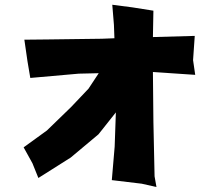

<svg xmlns="http://www.w3.org/2000/svg" viewBox="-20 -750 905 789"><path d="M441.4 -730.5 448.2 -647.5 450.2 -592.8 398.4 -590.8 177.7 -587.9 80.1 -586.9 92.8 -499 104.5 -429.7 303.7 -447.3 385.7 -449.2 343.8 -385.7 272.5 -310.5 172.9 -213.9 77.1 -144.5 113.3 -79.1 137.7 -18.6 270.5 -102.5 384.8 -198.2 456.1 -288.1V-287.1L451.2 -147.5L439.5 -9.8L562.5 4.9L623 18.6L615.2 -25.4L610.4 -249L608.4 -454.1L782.2 -442.4L773.4 -502.9L780.3 -602.5L608.4 -597.7L610.4 -706.1L524.4 -719.7Z"/></svg>

Font: MaokenAssortedSans-Lite
Style: Lite
Weight: 400
Version: Version 1.400